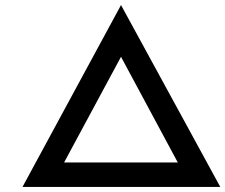

<svg xmlns="http://www.w3.org/2000/svg" viewBox="-20 -740 892 760"><path d="M69 0 459 -720 852 0ZM216 -64 175 -97H752L703 -61L451 -530H467Z"/></svg>

Font: Lexend Peta
Style: Regular
Weight: 400
Designer: Bonnie Shaver-Troup, Thomas Jockin
Foundry: Lexend
Version: Version 1.007